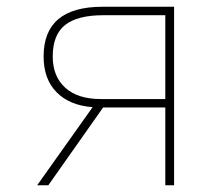

<svg xmlns="http://www.w3.org/2000/svg" viewBox="-20 -548 640 568"><path d="M90 0 254 -231Q186 -236 147.5 -275Q109 -314 109 -381Q109 -528 283 -528H495V0H469V-230H285L123 0ZM278 -255H469V-503H286Q209 -503 172.5 -474Q136 -445 136 -381Q136 -322 173 -288.5Q210 -255 278 -255Z"/></svg>

Font: Noto Sans Mono Thin
Style: Regular
Weight: 100
Designer: Monotype Design Team
Foundry: Monotype Imaging Inc.
Version: Version 2.014